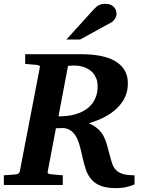

<svg xmlns="http://www.w3.org/2000/svg" viewBox="-33 -949 736 985"><path d="M657.2 -2.9Q634.3 6.8 612.3 11.5Q590.3 16.1 563 16.1Q516.6 16.1 486.8 5.4Q457 -5.4 438 -26.1Q418.9 -46.9 408.2 -77.1Q397.5 -107.4 389.2 -147Q385.7 -161.6 382.1 -178Q378.4 -194.3 373.3 -210.4Q368.2 -226.6 361.1 -241.2Q354 -255.9 343.5 -267.3Q333 -278.8 319.1 -285.4Q305.2 -292 286.1 -292Q279.8 -292 271 -291.5Q262.2 -291 253.9 -291L211.9 -69.8Q210.4 -61.5 214.4 -58.8Q218.3 -56.2 228 -55.2Q236.8 -54.2 247.1 -53.2Q255.4 -52.2 266.6 -51.5Q277.8 -50.8 289.1 -49.8V0H-13.2V-49.8Q-2 -50.8 8.5 -51.3Q19 -51.8 27.3 -52.7Q37.1 -53.7 45.9 -54.2Q55.2 -55.2 60.8 -58.1Q66.4 -61 68.8 -70.8L170.9 -601.1Q173.3 -609.4 168.5 -612.3Q163.6 -615.2 153.8 -616.2Q144.5 -616.7 135.3 -617.7Q127 -618.7 116.7 -619.4Q106.4 -620.1 96.2 -621.1V-670.9H384.8Q435.1 -670.9 478.5 -663.1Q522 -655.3 554.2 -637.5Q586.4 -619.6 604.7 -591.1Q623 -562.5 623 -521Q623 -481.4 607.7 -449.5Q592.3 -417.5 565.4 -392.1Q538.6 -366.7 502 -347.9Q465.3 -329.1 422.9 -316.9Q451.7 -303.7 469.2 -287.8Q486.8 -272 497.6 -252.2Q508.3 -232.4 514.9 -208.7Q521.5 -185.1 528.8 -157.2Q535.6 -130.9 542.2 -110.8Q548.8 -90.8 561.8 -77.1Q574.7 -63.5 596.9 -56.6Q619.1 -49.8 657.2 -49.8ZM467.8 -505.9Q467.8 -530.3 460.4 -547.9Q453.1 -565.4 441.7 -577.4Q430.2 -589.4 416 -596.7Q401.9 -604 387.7 -607.7Q373.5 -611.3 361.1 -612.3Q348.6 -613.3 340.8 -612.8L315.9 -610.8L267.1 -352.1H273.9Q278.3 -352.1 282.2 -352.5Q287.1 -352.5 292 -353Q311 -353.5 331.5 -357.4Q352.1 -361.3 371.6 -368.7Q391.1 -376 408.4 -387.7Q425.8 -399.4 439 -416.3Q452.1 -433.1 460 -455.3Q467.8 -477.5 467.8 -505.9ZM564.9 -876.5Q564.9 -871.6 563 -865.5Q561 -859.4 557.4 -853.5Q553.7 -847.7 549.1 -842.5Q544.4 -837.4 538.6 -834.5L377.9 -746.1H307.6L444.8 -897.5Q453.1 -906.7 460.2 -912.8Q467.3 -918.9 474.6 -922.6Q481.9 -926.3 489.7 -927.7Q497.6 -929.2 507.8 -929.2Q523.9 -929.2 534.9 -924.3Q545.9 -919.4 552.5 -911.9Q559.1 -904.3 562 -894.8Q564.9 -885.3 564.9 -876.5Z"/></svg>

Font: Charis SIL Am
Style: Bold Italic
Weight: 700
Italic angle: -11°
Foundry: SIL International
Version: Version 5.000